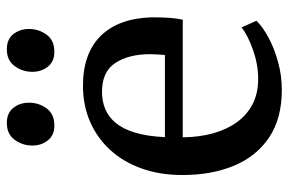

<svg xmlns="http://www.w3.org/2000/svg" viewBox="-161 -670 842 560"><g transform="rotate(-90 260.0 -390.0)"><path d="M278 11Q194.5 11 139.2 -26Q84 -63 56.8 -128.2Q29.5 -193.5 29.5 -279Q29.5 -345 48.8 -398.5Q68 -452 103 -490Q138 -528 185.5 -548.5Q233 -569 290 -569Q383.5 -569 434.8 -517.8Q486 -466.5 489.5 -370Q489.5 -340 488 -317.5Q486.5 -295 482.5 -278H139.5Q140 -229.5 151.2 -189.2Q162.5 -149 183.8 -119.8Q205 -90.5 236.5 -74.2Q268 -58 309.5 -58Q351.5 -58 394.2 -73Q437 -88 460 -106.5L479.5 -63Q461.5 -44.5 429.8 -27.5Q398 -10.5 358.5 0.2Q319 11 278 11ZM140 -330H379.5Q380.5 -339 381.2 -351.5Q382 -364 382 -373.5Q382 -434.5 356.8 -474Q331.5 -513.5 272 -513.5Q245 -513.5 222 -504Q199 -494.5 181.5 -473.5Q164 -452.5 153.2 -417.2Q142.5 -382 140 -330ZM173.5 -652.5Q145.5 -652.5 130.5 -671.5Q115.5 -690.5 115.5 -716.5Q115.5 -745.5 132.2 -768.2Q149 -791 181 -791H182Q210.5 -791 225.5 -772Q240.5 -753 240.5 -726.5Q240.5 -698 224 -675.2Q207.5 -652.5 174.5 -652.5ZM388.5 -652.5Q360.5 -652.5 345.5 -671.5Q330.5 -690.5 330.5 -716.5Q330.5 -745.5 347.2 -768.2Q364 -791 396 -791H397Q425.5 -791 440.5 -772Q455.5 -753 455.5 -726.5Q455.5 -698 439 -675.2Q422.5 -652.5 389.5 -652.5Z"/></g></svg>

Font: Merriweather 20pt
Style: Regular
Weight: 400
Version: Version 2.100